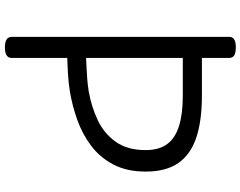

<svg xmlns="http://www.w3.org/2000/svg" viewBox="-122 -872 1007 804"><g transform="rotate(90 382.0 -469.5)"><path d="M178 14Q156 14 145 7Q134 0 134 -14V-926Q134 -940 145 -946.5Q156 -953 178 -953Q200 -953 211 -946.5Q222 -940 222 -926V-811H380Q485 -811 555.5 -787.5Q626 -764 662 -712.5Q698 -661 698 -576Q698 -496 668 -439.5Q638 -383 589 -346.5Q540 -310 481 -289Q422 -268 362 -258Q323 -252 286.5 -250Q250 -248 222 -247V-14Q222 0 211 7Q200 14 178 14ZM222 -326Q242 -327 265 -328Q288 -329 312.5 -331Q337 -333 362 -337Q425 -348 481 -374Q537 -400 572.5 -449Q608 -498 608 -575Q608 -632 582.5 -666Q557 -700 506 -715.5Q455 -731 380 -731H222Z"/></g></svg>

Font: Playwrite US Modern
Style: Regular
Weight: 400
Designer: Veronika Burian, José Scaglione
Foundry: TypeTogether
Version: Version 1.002